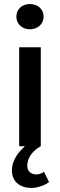

<svg xmlns="http://www.w3.org/2000/svg" viewBox="-20 -724 298 951"><path d="M61 -642C61 -605 90 -579 128 -579C167 -579 196 -605 196 -642C196 -679 167 -704 128 -704C90 -704 61 -679 61 -642ZM39 120C39 178 82 207 136 207C163 207 201 195 223 178L198 127C186 135 174 140 160 140C136 140 115 126 115 97C115 62 137 25 182 0V-490H75V0H103C77 25 39 65 39 120Z"/></svg>

Font: Cambridge Sans Medium
Style: Regular
Weight: 500
Version: Version 2.020;PS 002.020;hotconv 1.0.88;makeotf.lib2.5.64775